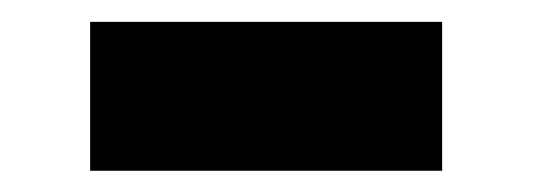

<svg xmlns="http://www.w3.org/2000/svg" viewBox="-20 -373 500 180"><path d="M394.5 -212.9H64.5V-352.5H394.5Z"/></svg>

Font: Pretendard JP Black
Style: Regular
Weight: 900
Designer: Base glyphs from Inter by Rasmus Andersson; Hangeul glyphs from Noto Sans CJK(Source Han Sans) by Jang Soo-young and Kan
Foundry: Kil Hyung-jin
Version: Version 1.309